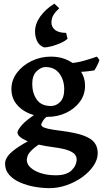

<svg xmlns="http://www.w3.org/2000/svg" viewBox="-20 -774 557 1035"><path d="M506.8 51.3Q506.8 85.9 484.1 119.6Q461.4 153.3 423.6 180.7Q385.7 208 339.6 224.1Q293.5 240.2 246.6 240.2Q208 240.2 166.5 232.9Q125 225.6 88.6 209.7Q52.2 193.8 29.8 168.7Q7.3 143.6 7.3 107.9Q7.3 90.3 19.8 71Q32.2 51.8 65.9 27.3Q99.6 2.9 163.1 -29.8Q163.1 -29.8 176.8 -28.8Q190.4 -27.8 204.8 -24.7Q219.2 -21.5 220.7 -14.6Q175.3 12.7 155 31.7Q134.8 50.8 129.6 64.5Q124.5 78.1 124.5 88.9Q124.5 110.8 145 129.6Q165.5 148.4 200.9 159.7Q236.3 170.9 280.8 170.9Q338.4 170.9 365.7 144.5Q393.1 118.2 393.1 84Q393.1 71.3 384.3 59.3Q375.5 47.4 349.4 37.1Q323.2 26.9 271.5 20Q175.3 7.8 124.8 -14.4Q74.2 -36.6 74.2 -60.1Q74.2 -71.8 97.2 -98.9Q120.1 -126 176.8 -162.6L264.6 -170.9Q223.1 -141.6 212.6 -124.3Q202.1 -106.9 202.1 -103Q202.1 -97.2 208.5 -91.6Q214.8 -85.9 238 -80.3Q261.2 -74.7 312.5 -68.4Q388.7 -58.6 430.9 -43Q473.1 -27.3 490 -4.2Q506.8 19 506.8 51.3ZM516.1 -450.7Q512.7 -439.5 504.6 -422.9Q496.6 -406.2 488.3 -394.5Q461.9 -390.1 432.9 -387.7Q403.8 -385.3 362.3 -386.7L343.3 -431.6Q393.6 -435.1 436.8 -447.8Q480 -460.4 502.4 -468.8ZM438.5 -313Q438.5 -263.2 410.2 -225.1Q381.8 -187 335.7 -165.5Q289.6 -144 235.8 -144Q180.7 -144 136.7 -162.6Q92.8 -181.2 67.1 -214.8Q41.5 -248.5 41.5 -293.9Q41.5 -341.8 71.3 -381.6Q101.1 -421.4 149.9 -445.1Q198.7 -468.8 255.4 -468.8Q308.1 -468.8 349.6 -447.5Q391.1 -426.3 414.8 -390.9Q438.5 -355.5 438.5 -313ZM326.2 -293Q326.2 -342.3 300.3 -377.4Q274.4 -412.6 225.1 -412.6Q201.2 -412.6 177.5 -389.9Q153.8 -367.2 153.8 -321.8Q153.8 -272.5 178 -237.5Q202.1 -202.6 254.9 -202.6Q283.2 -202.6 304.7 -224.9Q326.2 -247.1 326.2 -293ZM168.9 -605Q169.4 -647 197.5 -685.8Q225.6 -724.6 272.9 -754.4L299.3 -729.5Q278.8 -710.9 268.3 -693.4Q257.8 -675.8 257.3 -653.3Q256.8 -629.9 275.9 -613.5Q294.9 -597.2 336.4 -596.7L344.2 -565.4Q332 -553.2 307.4 -542.2Q282.7 -531.2 257.1 -524.4Q231.4 -517.6 215.8 -519Q189 -530.3 178.7 -555.2Q168.5 -580.1 168.9 -605Z"/></svg>

Font: Gentium Plus
Style: Bold
Weight: 700
Designer: Victor Gaultney, Annie Olsen, Iska Routamaa, Becca Hirsbrunner
Foundry: SIL International
Version: Version 6.101